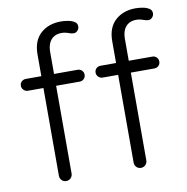

<svg xmlns="http://www.w3.org/2000/svg" viewBox="-82 -815 869 894"><g transform="rotate(-10 353.0 -368.0)"><path d="M264.2 -736.2Q278.8 -736.2 296.4 -733.2Q314 -730.2 326.9 -722.4Q339.8 -714.5 339.8 -700Q339.8 -688.5 332 -680Q324.2 -671.5 313.5 -671.5Q303.8 -671.5 288.8 -677.1Q273.8 -682.8 256.8 -682.8Q235.5 -682.8 220.5 -673.2Q205.5 -663.8 197.9 -646.2Q190.2 -628.8 190.2 -604.2V-30.2Q190.2 -17.8 181.5 -8.9Q172.8 0 160.2 0Q147 0 138.6 -8.9Q130.2 -17.8 130.2 -30.2V-604Q130.2 -668.2 167.5 -702.2Q204.8 -736.2 264.2 -736.2ZM56.8 -501H301.5Q313.5 -501 321.6 -493Q329.8 -485 329.8 -473Q329.8 -461 321.6 -453Q313.5 -445 301.5 -445H56.8Q45.5 -445 37 -453.4Q28.5 -461.8 28.5 -473Q28.5 -485.8 37 -493.4Q45.5 -501 56.8 -501ZM617.5 -736.2Q632 -736.2 649.6 -733.2Q667.2 -730.2 680.1 -722.4Q693 -714.5 693 -700Q693 -688.5 685.2 -680Q677.5 -671.5 666.8 -671.5Q657 -671.5 642 -677.1Q627 -682.8 610 -682.8Q588.8 -682.8 573.8 -673.2Q558.8 -663.8 551.1 -646.2Q543.5 -628.8 543.5 -604.2V-30.2Q543.5 -17.8 534.8 -8.9Q526 0 513.5 0Q500.2 0 491.9 -8.9Q483.5 -17.8 483.5 -30.2V-604Q483.5 -668.2 520.8 -702.2Q558 -736.2 617.5 -736.2ZM410 -501H654.8Q666.8 -501 674.9 -493Q683 -485 683 -473Q683 -461 674.9 -453Q666.8 -445 654.8 -445H410Q398.8 -445 390.2 -453.4Q381.8 -461.8 381.8 -473Q381.8 -485.8 390.2 -493.4Q398.8 -501 410 -501Z"/></g></svg>

Font: Quicksand Variable Light
Style: Regular
Weight: 300
Designer: Andrew Paglinawan
Foundry: Andrew Paglinawan
Version: Version 3.004